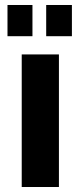

<svg xmlns="http://www.w3.org/2000/svg" viewBox="-20 -749 316 769"><path d="M67 -531V0H216V-531ZM110 -604V-729H10V-604ZM268 -604V-729H165V-604Z"/></svg>

Font: Cheyenne Sans
Style: Bold
Weight: 700
Designer: The Public Sans project authors (U.S. Web Design System), Libre Franklin designed by Pablo Impallari and Rodrigo Fuenzal
Foundry: The Cheyenne Sans Project Authors
Version: Version 2.007